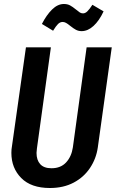

<svg xmlns="http://www.w3.org/2000/svg" viewBox="-20 -928 580 962"><path d="M470 -189Q462 -133 431 -86.5Q400 -40 349 -13Q298 14 230 14Q136 14 86.5 -36Q37 -86 37 -162Q37 -180 40 -196L110 -691H235L165 -184Q163 -168 163 -162Q163 -126 181.5 -105.5Q200 -85 238 -85Q284 -85 311 -114Q338 -143 345 -189L414 -691H540ZM331 -799Q319 -809 310.5 -813.5Q302 -818 294 -818Q281 -818 270.5 -807.5Q260 -797 246 -774L190 -808Q213 -853 241 -880.5Q269 -908 300 -908Q318 -908 331 -901Q344 -894 361 -880Q373 -870 380 -865.5Q387 -861 396 -861Q407 -861 417.5 -871Q428 -881 443 -904L499 -871Q477 -824 448.5 -798Q420 -772 389 -772Q373 -772 360 -779Q347 -786 331 -799Z"/></svg>

Font: Fira Sans Extra Condensed Medium
Style: Italic
Weight: 500
Width: 3
Italic angle: -8°
Designer: Carrois Corporate & Edenspiekermann AG
Foundry: Carrois Corporate GbR & Edenspiekermann AG
Version: Version 4.203